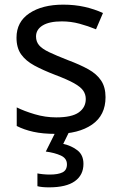

<svg xmlns="http://www.w3.org/2000/svg" viewBox="-20 -566 519 826"><path d="M434 -148Q434 -70 376 -30Q318 10 220 10Q164 10 123.5 1Q83 -8 52 -24V-104Q84 -88 129.5 -74.5Q175 -61 222 -61Q289 -61 319 -82.5Q349 -104 349 -140Q349 -160 338 -176Q327 -192 298.5 -208Q270 -224 217 -244Q165 -264 128 -284Q91 -304 71 -332Q51 -360 51 -404Q51 -472 106.5 -509Q162 -546 252 -546Q301 -546 343.5 -536.5Q386 -527 423 -510L393 -440Q359 -454 322 -464Q285 -474 246 -474Q192 -474 163.5 -456.5Q135 -439 135 -409Q135 -387 148 -371.5Q161 -356 191.5 -341.5Q222 -327 273 -307Q324 -288 360 -268Q396 -248 415 -219.5Q434 -191 434 -148ZM339 139Q339 187 302 213.5Q265 240 191 240Q159 240 141 235V180Q150 182 165 183.5Q180 185 194 185Q230 185 249 175.5Q268 166 268 141Q268 115 241.5 103Q215 91 177 86L220 0H278L252 53Q288 61 313.5 81Q339 101 339 139Z"/></svg>

Font: Noto Sans Deseret
Style: Regular
Weight: 400
Designer: Monotype Design Team
Foundry: Monotype Imaging Inc.
Version: Version 2.001; ttfautohint (v1.8.4.7-5d5b)